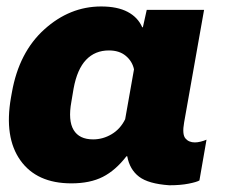

<svg xmlns="http://www.w3.org/2000/svg" viewBox="-20 -546 705 582"><path d="M196.3 9.8Q252.9 9.8 291.5 -9.8Q330.1 -29.3 363.3 -72.3H365.7Q373 -32.2 401.4 -10.5Q429.7 11.2 493.2 15.6Q527.3 15.6 551.8 10.7Q576.2 5.9 584.5 1L606 -122.6Q598.1 -119.1 588.4 -116.7Q578.6 -114.3 570.8 -114.3Q552.2 -114.3 542 -126.5Q531.7 -138.7 538.1 -174.8L598.6 -516.1H424.8L413.1 -463.4H411.1Q397.9 -493.7 366.9 -510Q335.9 -526.4 286.6 -526.4Q191.4 -526.4 114.5 -457Q37.6 -387.7 16.1 -266.1L13.2 -250Q-7.8 -129.9 41.7 -60.1Q91.3 9.8 196.3 9.8ZM262.2 -123.5Q220.2 -123.5 203.1 -152.1Q186 -180.7 196.3 -237.3L203.1 -277.8Q213.9 -336.4 241 -364.7Q268.1 -393.1 310.1 -393.1Q341.8 -393.1 361.3 -376.7Q380.9 -360.4 386.2 -335.9L359.4 -184.6Q344.7 -154.8 318.4 -139.2Q292 -123.5 262.2 -123.5Z"/></svg>

Font: Roboto Flex
Style: wght 900 wdth 100 opsz 14.0 GRAD 0.00 slnt -10.00 XTRA 468 XOPQ 96 YOPQ 79 YTLC 514 YTUC 712 YTAS 750 YTDE -203.00 YTFI 738
Weight: 900
Italic angle: -10°
Designer: Berlow after Robertson
Foundry: Google
Version: Version 3.100